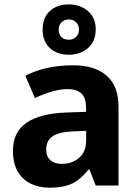

<svg xmlns="http://www.w3.org/2000/svg" viewBox="-20 -858 639 888"><path d="M317.3 -556Q419.6 -556 473.9 -507.5Q528.2 -459 528.2 -363.8V0H422.7L393.5 -74.2H389.5Q366.5 -45.2 342 -26.3Q317.5 -7.4 285.7 1.3Q253.9 10 208.3 10Q160.3 10 122.1 -8.5Q83.9 -27.1 61.9 -65Q39.9 -102.9 39.9 -161.2Q39.9 -246.7 102 -289.9Q164.1 -333.1 286.5 -337.7L378.1 -340.7V-358.1Q378.1 -406.7 355.8 -426.3Q333.6 -445.9 294 -445.9Q257.5 -445.9 218.3 -434Q179 -422.2 141.2 -404.9L97.1 -507.5Q140 -530.2 195.6 -543.1Q251.3 -556 317.3 -556ZM320.7 -250.5Q250 -247.7 221.9 -226.7Q193.7 -205.7 193.7 -167.5Q193.7 -132.9 213.6 -116.5Q233.5 -100 265.5 -100Q313.4 -100 345.9 -128.1Q378.4 -156.1 378.4 -207.9V-252.8ZM298.3 -604.8Q243.8 -604.8 210.5 -635.8Q177.1 -666.9 177.1 -721.2Q177.1 -776 210.5 -806.9Q243.8 -837.7 298.3 -837.7Q350.2 -837.7 386.5 -806.9Q422.7 -776 422.7 -722.2Q422.7 -666.9 387 -635.8Q351.2 -604.8 298.3 -604.8ZM298.3 -674.3Q318.4 -674.3 331.8 -687.2Q345.2 -700 345.2 -721.2Q345.2 -742.9 331.6 -755.4Q318 -768 298.3 -768Q278.6 -768 265 -755.4Q251.5 -742.9 251.5 -721.2Q251.5 -700 263.5 -687.2Q275.6 -674.3 298.3 -674.3Z"/></svg>

Font: Noto Sans Khmer
Style: Regular
Weight: 400
Designer: Danh Hong and the Monotype Design Team
Foundry: Monotype Imaging Inc.
Version: Version 2.003